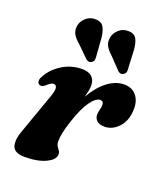

<svg xmlns="http://www.w3.org/2000/svg" viewBox="-134 -798 767 899"><g transform="rotate(20 250.0 -349.0)"><path d="M49.5 -328Q40 -329.5 36.2 -339.8Q32.5 -350 41 -366.5Q63 -409.5 108.5 -438.5Q154 -467.5 208.5 -467.5Q241 -467.5 257.5 -451.8Q274 -436 274 -409Q274 -396.5 271 -381.2Q268 -366 263.5 -350Q297 -407.5 337 -437.2Q377 -467 418 -467Q458 -467 479.8 -440Q501.5 -413 499.5 -369Q497.5 -314.5 467 -282Q436.5 -249.5 398 -249.5Q370.5 -249.5 358.5 -261.8Q346.5 -274 346.5 -290.5Q346.5 -303.5 350.2 -315.5Q354 -327.5 354 -340.5Q354 -360.5 337.5 -360.5Q315.5 -360.5 289.8 -324.8Q264 -289 239.5 -214.5Q228 -178.5 223 -154.8Q218 -131 218 -112Q218 -97.5 223.5 -88.5Q229 -79.5 234.8 -72Q240.5 -64.5 240.5 -54Q240.5 -27.5 200.2 -8Q160 11.5 94 11.5Q43 11.5 33.2 -19.8Q23.5 -51 45 -105.5L111 -291.5Q124 -326.5 122 -341.5Q120 -356.5 106.5 -356.5Q99.5 -356.5 91.8 -352Q84 -347.5 71.5 -336Q59 -325.5 49.5 -328ZM405 -631.5 409.5 -541Q410.5 -532 408.5 -525Q406.5 -518 399 -513Q385 -503.5 371 -515.5L314.5 -574.5Q292.5 -594 284 -612Q275.5 -630 280.5 -653.5Q285 -675 304.2 -692Q323.5 -709 350 -708.5Q381 -708.5 392 -687.5Q403 -666.5 405 -631.5ZM243 -633 249.5 -543Q250.5 -534.5 249 -527.5Q247.5 -520.5 240 -515Q226.5 -505 211.5 -516.5L153.5 -573.5Q130.5 -592.5 121.5 -610Q112.5 -627.5 116.5 -651.5Q120.5 -672.5 139.2 -690Q158 -707.5 184.5 -708Q216 -708.5 228 -688Q240 -667.5 243 -633Z"/></g></svg>

Font: Fraunces 72pt Soft
Style: Bold Italic
Weight: 700
Italic angle: -16°
Version: Version 1.000;[b76b70a41]